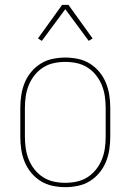

<svg xmlns="http://www.w3.org/2000/svg" viewBox="-20 -766 540 794"><path d="M250 8Q224 8 197.5 2.5Q171 -3 148.5 -17Q126 -31 109 -51.5Q92 -72 82 -96.5Q72 -121 68 -147.5Q64 -174 64 -200V-320Q64 -346 68 -372.5Q72 -399 82 -423.5Q92 -448 109 -468.5Q126 -489 148.5 -503Q171 -517 197.5 -522.5Q224 -528 250 -528Q276 -528 302.5 -522.5Q329 -517 351.5 -503Q374 -489 391 -468.5Q408 -448 418 -423.5Q428 -399 432 -372.5Q436 -346 436 -320V-200Q436 -174 432 -147.5Q428 -121 418 -96.5Q408 -72 391 -51.5Q374 -31 351.5 -17Q329 -3 302.5 2.5Q276 8 250 8ZM250 -10Q274 -10 297.5 -15Q321 -20 341.5 -33Q362 -46 377 -65Q392 -84 401 -106Q410 -128 413.5 -152Q417 -176 417 -200V-320Q417 -344 413.5 -368Q410 -392 401 -414Q392 -436 377 -455Q362 -474 341.5 -487Q321 -500 297.5 -505Q274 -510 250 -510Q226 -510 202.5 -505Q179 -500 158.5 -487Q138 -474 123 -455Q108 -436 99 -414Q90 -392 86.5 -368Q83 -344 83 -320V-200Q83 -176 86.5 -152Q90 -128 99 -106Q108 -84 123 -65Q138 -46 158.5 -33Q179 -20 202.5 -15Q226 -10 250 -10ZM153 -597 137 -607 237 -746H263L363 -607L347 -597L250 -728Z"/></svg>

Font: Iosevka Term Curly Thin
Style: Regular
Weight: 100
Designer: Belleve Invis
Foundry: Belleve Invis
Version: Version 32.3.0